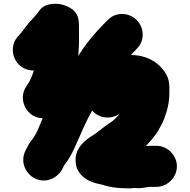

<svg xmlns="http://www.w3.org/2000/svg" viewBox="-20 -809 1031 1043"><path d="M941 94.5C941 34.6 889.7 -17 830 -17H793C786.3 -17 779.3 -16.7 772 -16C780.7 -24 789 -33 797 -43C816.8 -66.4 832.2 -84.9 847 -113L861 -139C869.7 -157.3 875 -170.4 880 -188L885 -202C893.2 -230.7 900 -264.1 900 -300V-330C900 -372 891.4 -395.3 870 -425C834.8 -474.2 773.4 -510 692 -510C696.7 -514.7 701 -519.7 705 -525L714 -534L722 -543C744 -564.3 755 -590.5 755 -621.5C755 -683 705 -733 643.5 -733C612.5 -733 586.3 -722 565 -700L556 -691C538.6 -673.6 525.2 -659.7 509 -642C471.2 -598.9 434.5 -555.6 405 -504L407 -530C408.3 -548.7 409 -564.7 409 -578V-667C409 -713.7 399.2 -741.2 367.5 -762C336.1 -782.5 291.9 -796.2 243 -784C214.1 -776.8 198.7 -760.9 185 -739C178.2 -730.5 166.4 -716.4 158 -708C129.4 -679.4 110.9 -649.2 85 -619L77 -611C57 -588.3 48 -561.5 50 -530.5C53.8 -472 101.3 -424.6 164 -426C154.9 -398.7 145 -371 130 -351L123 -340C73.4 -266.5 127.4 -167 212 -167L198 -133C185.8 -104 175 -77.6 158 -55C140.6 -35.1 130.7 -15.3 118 10C86.7 74.1 123.1 137.1 168 159.5C232 191.5 295 154.9 318 110L328 90V89C351.3 61 368.9 29.7 385 -6C416.9 -73.9 443.2 -145 481 -208C489 -198.7 498.3 -191 509 -185C547.7 -162.9 595.9 -167 630 -191C615.6 -171.8 594.3 -151.2 573 -139C549.4 -122.1 527.1 -106.2 504 -87L483 -73C479.7 -70.3 476 -68 472 -66C421.4 -32.2 371 18.6 398 106C405.3 122.7 416.2 137.5 430.5 150.5C458.9 176.3 495.4 186.5 538 195C575 208.2 620.8 214 671 214C686.3 214.7 699.7 214 711 212H712C715.3 212 719.7 212.3 725 213C745.9 213.9 761.3 210.5 779 208L795 206H830C889.7 206 941 154.4 941 94.5Z"/></svg>

Font: Smoothie
Style: Blk
Weight: 900
Foundry: Cannot Into Space Fonts
Version: Version 0.8